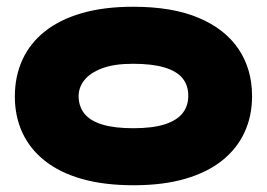

<svg xmlns="http://www.w3.org/2000/svg" viewBox="-20 -531 791 569"><path d="M376 18Q289 18 223.5 -0.5Q158 -19 113.5 -54Q69 -89 46.5 -137.5Q24 -186 24 -245Q24 -305 46.5 -354Q69 -403 113 -438Q157 -473 222.5 -492Q288 -511 375 -511Q491 -511 569 -478Q647 -445 687 -385.5Q727 -326 727 -246Q727 -187 704.5 -138.5Q682 -90 638 -55Q594 -20 528.5 -1Q463 18 376 18ZM375 -151Q432 -151 468 -162.5Q504 -174 521 -195.5Q538 -217 538 -247Q538 -278 521 -299Q504 -320 467.5 -331Q431 -342 374 -342Q318 -342 282.5 -328.5Q247 -315 230 -293.5Q213 -272 213 -246Q213 -216 230 -194.5Q247 -173 283 -162Q319 -151 375 -151Z"/></svg>

Font: Fredoka Expanded
Style: Bold
Weight: 700
Width: 7
Designer: Ben Nathan
Foundry: Milena B. Brandão, Ben Nathan
Version: Version 2.001